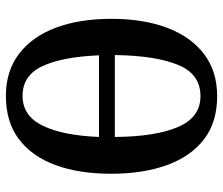

<svg xmlns="http://www.w3.org/2000/svg" viewBox="-74 -692 775 668"><g transform="rotate(-90 314.0 -357.5)"><path d="M314 10Q223 10 163.5 -36Q104 -82 74 -165Q44 -248 44 -359Q44 -470 74 -552Q104 -634 164 -679.5Q224 -725 315 -725Q401 -725 461 -679.5Q521 -634 552 -551.5Q583 -469 583 -358Q583 -247 552 -164.5Q521 -82 461 -36Q401 10 314 10ZM456 -401Q451 -526 419 -596.5Q387 -667 315 -667Q245 -667 211 -596.5Q177 -526 172 -401ZM314 -48Q391 -48 423 -126.5Q455 -205 457 -346H172Q173 -205 206.5 -126.5Q240 -48 314 -48Z"/></g></svg>

Font: Noto Serif ExtraCondensed SemiBold
Style: Regular
Weight: 600
Width: 2
Designer: Monotype Design Team
Foundry: Monotype Imaging Inc.
Version: Version 2.015; ttfautohint (v1.8.4.7-5d5b)